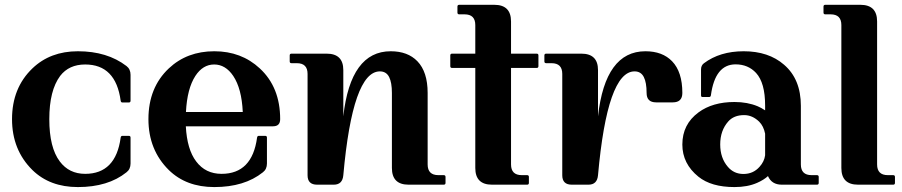

<svg xmlns="http://www.w3.org/2000/svg" viewBox="-20 -757 3698 787"><path d="M299.3 9.8Q184.1 9.8 112.8 -60.1Q29.3 -142.6 29.3 -268.6Q29.3 -396.5 112.8 -476.6Q186 -546.9 299.3 -546.9Q419.4 -546.9 498.5 -486.3Q515.1 -473.6 515.1 -450.2V-344.2Q515.1 -336.9 507.8 -336.9H481.9Q475.6 -336.9 474.6 -344.2Q454.6 -492.7 329.1 -492.7Q262.7 -492.7 226.6 -445.8Q182.1 -386.2 182.1 -268.6Q182.1 -151.9 225.1 -95.2Q263.2 -44.4 329.1 -44.4Q454.6 -44.4 474.6 -192.9Q475.6 -200.2 481.9 -200.2H507.8Q515.1 -200.2 515.1 -192.9V-86.9Q515.1 -63.5 498.5 -50.8Q422.9 9.8 299.3 9.8Z M858.4 9.8Q743.2 9.8 671.9 -60.1Q588.4 -142.6 588.4 -268.6Q588.4 -397.9 671.9 -476.6Q746.6 -546.9 858.4 -546.9Q969.2 -546.9 1044.9 -476.6Q1128.4 -399.4 1128.4 -268.6Q1128.4 -239.3 1099.1 -239.3H741.7Q746.6 -144.5 784.2 -95.2Q822.3 -44.4 888.2 -44.4Q1013.7 -44.4 1033.7 -192.9Q1034.7 -200.2 1041 -200.2H1066.9Q1074.2 -200.2 1074.2 -192.9V-86.9Q1074.2 -63.5 1057.6 -50.8Q981.9 9.8 858.4 9.8ZM742.2 -297.9H975.1Q970.7 -394 936 -445.8Q904.3 -492.7 857.9 -492.7Q811.5 -492.7 780.8 -445.8Q747.1 -394 742.2 -297.9Z M1279.8 0Q1240.7 0 1240.7 -38.6V-454.1Q1240.7 -498 1196.8 -498H1174.8Q1167.5 -498 1167.5 -505.4V-529.8Q1167.5 -537.1 1174.8 -537.1H1318.8Q1387.2 -537.1 1387.2 -469.7V-280.3Q1417 -546.9 1581.5 -546.9Q1651.4 -546.9 1690.9 -505.9Q1732.9 -462.4 1732.9 -376V-83Q1732.9 -39.1 1776.9 -39.1H1798.8Q1806.2 -39.1 1806.2 -31.7V-7.3Q1806.2 0 1798.8 0H1654.8Q1586.4 0 1586.4 -68.4V-376Q1586.4 -418.5 1575.2 -440.9Q1563.5 -464.4 1537.1 -464.4Q1425.3 -464.4 1387.2 -38.6Q1383.8 0 1348.1 0Z M1996.6 0Q1928.2 0 1928.2 -68.4V-478.5H1833Q1825.7 -478.5 1825.7 -485.8V-529.8Q1825.7 -537.1 1833 -537.1H1928.2V-654.3Q1928.2 -698.2 1884.3 -698.2H1862.3Q1855 -698.2 1855 -705.6V-730Q1855 -737.3 1862.3 -737.3H2006.3Q2074.7 -737.3 2074.7 -668.9V-537.1H2179.7Q2187 -537.1 2187 -529.8V-485.8Q2187 -478.5 2179.7 -478.5H2074.7V-83Q2074.7 -39.1 2118.7 -39.1H2140.6Q2147.9 -39.1 2147.9 -31.7V-7.3Q2147.9 0 2140.6 0Z M2323.7 0Q2284.7 0 2284.7 -38.6V-454.1Q2284.7 -498 2240.7 -498H2218.8Q2211.4 -498 2211.4 -505.4V-529.8Q2211.4 -537.1 2218.8 -537.1H2362.8Q2431.2 -537.1 2431.2 -469.7V-280.3Q2460.9 -546.9 2625.5 -546.9Q2695.3 -546.9 2734.9 -505.9Q2776.9 -462.4 2776.9 -376Q2776.9 -337.4 2737.8 -337.4H2669.4Q2630.4 -337.4 2630.4 -376Q2630.4 -418.5 2619.1 -440.9Q2607.4 -464.4 2581.1 -464.4Q2469.2 -464.4 2431.2 -38.6Q2427.7 0 2392.1 0Z M3184.6 0Q3143.1 0 3127.9 -35.2Q3110.8 -19.5 3083 -7.3Q3043.9 9.8 2990.7 9.8Q2895.5 9.8 2842.8 -32.7Q2776.9 -85.9 2776.9 -164.6Q2776.9 -247.6 2843.3 -296.4Q2900.9 -338.9 2990.7 -338.9Q3043.9 -338.9 3085.9 -321.3Q3100.1 -315.4 3116.2 -304.7V-324.7Q3116.2 -417.5 3079.1 -458Q3046.4 -493.2 2995.1 -493.2Q2911.1 -493.2 2894 -366.7Q2893.1 -359.4 2886.7 -359.4H2858.9Q2853.5 -359.4 2853.5 -366.7V-472.2Q2853.5 -488.8 2865.2 -497.6Q2930.7 -546.9 3028.3 -546.9Q3130.4 -546.9 3193.8 -491.7Q3262.7 -432.6 3262.7 -323.2V-83Q3262.7 -39.1 3306.6 -39.1H3328.6Q3335.9 -39.1 3335.9 -31.7V-7.3Q3335.9 0 3328.6 0ZM3116.2 -120.6V-209Q3109.9 -240.2 3091.8 -258.3Q3064 -285.2 3030.3 -285.2Q2987.8 -285.2 2964.8 -258.8Q2932.1 -221.7 2932.1 -165Q2932.1 -109.4 2963.4 -73.2Q2988.3 -43.9 3027.3 -43.9Q3067.4 -43.9 3093.3 -73.2Q3112.8 -94.7 3116.2 -120.6Z M3497.1 0Q3428.7 0 3428.7 -68.4V-654.3Q3428.7 -698.2 3384.8 -698.2H3362.8Q3355.5 -698.2 3355.5 -705.6V-730Q3355.5 -737.3 3362.8 -737.3H3506.8Q3575.2 -737.3 3575.2 -668.9V-83Q3575.2 -39.1 3619.1 -39.1H3641.1Q3648.4 -39.1 3648.4 -31.7V-7.3Q3648.4 0 3641.1 0Z"/></svg>

Font: Simply Serif
Style: Bold
Weight: 700
Designer: Wojciech Kalinowski "wmk69" (wmk69@o2.pl)
Foundry: Wojciech Kalinowski "wmk69" (wmk69@o2.pl)
Version: Version 1.0.0; 2022-02-18